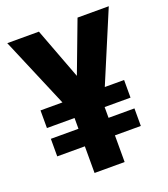

<svg xmlns="http://www.w3.org/2000/svg" viewBox="-131 -805 788 899"><g transform="rotate(-20 262.5 -355.5)"><path d="M515.1 -710.9 368.2 -361.8H464.4V-273.9H335.4V-220.2H464.4V-132.8H335.4V0H185.5V-132.8H47.9V-220.2H185.5V-273.9H47.9V-361.8H157.2L9.3 -710.9H167L263.2 -455.6L359.4 -710.9Z"/></g></svg>

Font: Robert Sans Black
Style: Regular
Weight: 900
Designer: Christian Robertson (extended by Adam Twardoch)
Foundry: Google
Version: Version 12.135;April 2, 2019;FontCreator 11.5.0.2425 64-bit;